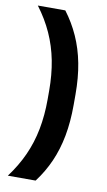

<svg xmlns="http://www.w3.org/2000/svg" viewBox="-90 -720 494 888"><g transform="rotate(10 157.0 -276.5)"><path d="M133.5 -296.5V-256Q133.5 -180.5 120.8 -114.8Q108 -49 81.5 9.5Q55 68 13.5 123.5H144Q181.5 74 206.5 17.5Q231.5 -39 244 -105.5Q256.5 -172 256.5 -251.5V-300.5Q256.5 -380 243.8 -446.2Q231 -512.5 205.5 -569.2Q180 -626 142.5 -675.5H13.5Q55 -620.5 81.5 -561.8Q108 -503 120.8 -437.5Q133.5 -372 133.5 -296.5Z"/></g></svg>

Font: Anek Malayalam SemiBold
Style: Regular
Weight: 600
Version: Version 1.003